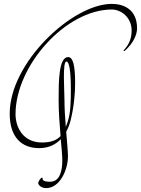

<svg xmlns="http://www.w3.org/2000/svg" viewBox="-20 -763 726 989"><path d="M241 173C218 174 210 170 203 166C197 162 202 152 196 152C191 152 177 170 177 180C177 190 193 206 217 206C289 206 330 111 330 43C330 15 325 -32 321 -85C331 -103 339 -123 344 -144C361 -213 367 -282 367 -335C367 -426 356 -469 331 -469C282 -469 282 -341 282 -249C282 -186 287 -120 292 -62C272 -41 244 -29 196 -29C99 -29 60 -107 60 -175C60 -424 318 -714 556 -714C604 -714 658 -673 658 -606C658 -568 647 -535 616 -503L620 -499C665 -537 686 -583 686 -617C686 -718 613 -743 556 -743C352 -743 30 -440 30 -178C30 -55 92 0 182 0C230 0 266 -18 293 -46C297 0 301 39 301 63C301 140 276 172 241 173ZM312 -252C312 -296 301 -446 322 -446C338 -446 345 -390 345 -301C345 -240 344 -181 328 -134C325 -125 322 -117 319 -109C315 -157 312 -208 312 -252Z"/></svg>

Font: Stalemate
Style: Regular
Weight: 400
Designer: Astigmatic (AOETI)
Foundry: Astigmatic (AOETI)
Version: Version 001.000